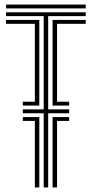

<svg xmlns="http://www.w3.org/2000/svg" viewBox="-20 -820 402 840"><path d="M79.8 -358.2V-375H132.5V-715.8H6.5V-732.8H152V-358.2ZM6.5 -783.2V-800H355V-783.2ZM132.5 0V-291H79.8V-307.8H152V0ZM210 0V-307.8H282.5V-291H229.5V0ZM210 -358.2V-732.8H355V-715.8H229.5V-375H282.5V-358.2ZM6.5 -749.5V-766.2H355V-749.5H190.8V-341.5H282.5V-324.5H190.8V0H171.2V-324.5H79.8V-341.5H171.2V-749.5Z"/></svg>

Font: Big Shoulders Inline Text Thin SemiBold
Style: Regular
Weight: 600
Version: Version 2.002